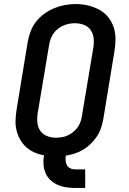

<svg xmlns="http://www.w3.org/2000/svg" viewBox="-20 -766 640 951"><path d="M352 165Q329 165 306.5 161.5Q284 158 264.5 149Q245 140 229.5 125.5Q214 111 205.5 91Q197 71 195.5 48.5Q194 26 198 3Q173 -1 150.5 -11Q128 -21 110 -37Q92 -53 80 -74.5Q68 -96 62 -120Q56 -144 57 -170Q58 -196 62 -222L117 -557Q122 -584 131.5 -610Q141 -636 158.5 -658.5Q176 -681 199.5 -698Q223 -715 249 -725.5Q275 -736 301.5 -741Q328 -746 355 -746Q386 -746 415.5 -739Q445 -732 470.5 -718.5Q496 -705 514.5 -682.5Q533 -660 542.5 -632.5Q552 -605 552 -574.5Q552 -544 547 -513L492 -178Q488 -156 481 -134Q474 -112 461 -92Q448 -72 431 -55Q414 -38 393.5 -25.5Q373 -13 351 -6Q329 1 306 5Q304 17 305 29.5Q306 42 311.5 52Q317 62 328 67.5Q339 73 352 73H402V165ZM256 -84Q272 -84 287 -86.5Q302 -89 316 -95.5Q330 -102 343 -112.5Q356 -123 365 -136Q374 -149 379 -163.5Q384 -178 386 -193L442 -528Q446 -551 444 -574.5Q442 -598 429.5 -616.5Q417 -635 395.5 -643Q374 -651 351 -651Q328 -651 306 -644Q284 -637 265.5 -622Q247 -607 236.5 -585.5Q226 -564 223 -542L167 -207Q163 -184 165 -160.5Q167 -137 179 -119Q191 -101 212 -92.5Q233 -84 256 -84Z"/></svg>

Font: Iosevka Slab Semibold Extended
Style: Italic
Weight: 600
Width: 7
Italic angle: -9°
Monospace: yes
Designer: Belleve Invis
Foundry: Belleve Invis
Version: Version 11.1.0; ttfautohint (v1.8.3)